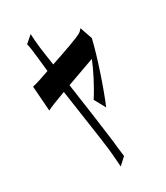

<svg xmlns="http://www.w3.org/2000/svg" viewBox="-220 -921 940 1088"><g transform="rotate(-30 250.0 -376.5)"><path d="M169 -829 123 -789C128 -768 132 -743 137 -694C139 -670 143 -637 147 -600L82 -578C64 -572 50 -568 32 -564L44 -401C60 -410 110 -430 168 -451C191 -287 220 -102 227 -36C231 2 234 46 236 76L282 34C278 8 272 -47 270 -69C262 -138 238 -309 215 -468C299 -499 385 -528 399 -534C380 -484 332 -388 292 -328L332 -255C373 -352 434 -532 458 -636L430 -717C424 -709 416 -700 408 -696C388 -682 281 -645 194 -616C187 -661 181 -701 177 -733C173 -766 170 -801 169 -829Z"/></g></svg>

Font: 寒蝉无机体 CompactMedium
Style: Regular
Weight: 500
Width: 3
Designer: ChillTanhei {Warren2060}; 
Source Han Sans {Ryoko NISHIZUKA 西塚涼子 (kana, bopomofo & ideographs); Paul D. Hunt (Latin, Gre
Foundry: ChillType&Adobe
Version: Version 1.000;Glyphs 3.1.1 (3135)